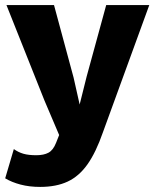

<svg xmlns="http://www.w3.org/2000/svg" viewBox="-23 -520 607 755"><path d="M564 -500 381.8 0Q354.4 79 321.1 126.1Q287.8 173.2 242.9 194.1Q198 215 135 215Q92.6 215 57.8 205.8Q23 196.6 -2.6 181.2L31.4 66.2Q49 78.8 69.1 84.6Q89.2 90.4 119.6 90.4Q149.2 90.4 167.7 80.4Q186.2 70.4 197.4 41.8L209.6 11L151.8 -124.8L2.4 -500H189.4L266.4 -214.8L290.2 -109L317.8 -219.4L394.6 -500Z"/></svg>

Font: Work Sans
Style: Regular
Weight: 400
Designer: Wei Huang
Foundry: Wei Huang
Version: Version 2.006; ttfautohint (v1.8.1.43-b0c9)